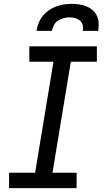

<svg xmlns="http://www.w3.org/2000/svg" viewBox="-20 -975 540 995"><path d="M27 0V-80H162L257 -655H132V-735H482V-655H347L252 -80H377V0ZM169 -815Q172 -835 180 -855Q188 -875 201.5 -892Q215 -909 233 -921.5Q251 -934 271 -941.5Q291 -949 311.5 -952Q332 -955 352 -955Q372 -955 391.5 -952Q411 -949 429 -941.5Q447 -934 461 -921.5Q475 -909 482.5 -892Q490 -875 491 -855Q492 -835 489 -815H409Q412 -830 408.5 -844.5Q405 -859 394.5 -868Q384 -877 370 -881Q356 -885 341 -885Q326 -885 310 -881Q294 -877 280.5 -868Q267 -859 259.5 -844.5Q252 -830 249 -815Z"/></svg>

Font: Iosevka SS18 Medium
Style: Italic
Weight: 500
Italic angle: -9°
Monospace: yes
Designer: Belleve Invis
Foundry: Belleve Invis
Version: Version 25.1.1; ttfautohint (v1.8.4)